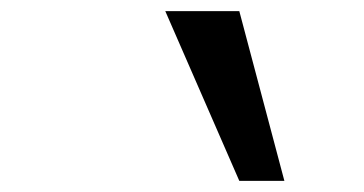

<svg xmlns="http://www.w3.org/2000/svg" viewBox="-20 -730 654 345"><path d="M491 -405H410L277 -710H410Z"/></svg>

Font: Intel One Mono
Style: Italic
Weight: 400
Italic angle: -16°
Monospace: yes
Designer: Fred Shallcrass
Foundry: Frere-Jones Type LLC
Version: Version 1.400;hotconv 1.1.0;makeotfexe 2.6.0;FJTRelease1.4